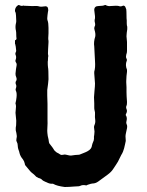

<svg xmlns="http://www.w3.org/2000/svg" viewBox="-20 -749 589 768"><path d="M489 -642V-632Q488 -628 487 -618Q486 -608 486 -604Q486 -600 487 -592.5Q488 -585 488 -581V-545Q488 -538 485 -530Q483 -521 485 -517Q489 -510 487 -506Q480 -489 488 -470V-462Q488 -457 486 -445Q486 -441 485.5 -434.5Q485 -428 485 -425V-419Q485 -416 485.5 -410Q486 -404 486 -400V-381Q486 -367 488 -341Q488 -329 486 -326Q483 -320 486 -313Q490 -305 485 -295Q481 -289 485 -285Q489 -276 486 -265Q484 -259 486 -253Q490 -247 488 -236Q487 -231 484.5 -220Q482 -209 482 -204Q482 -199 483 -187V-185Q482 -180 480 -171Q478 -162 476.5 -156Q475 -150 472 -142.5Q469 -135 465 -129L462 -123Q451 -99 444 -90L432 -72Q425 -61 410 -50Q397 -41 373 -23Q362 -15 350 -15Q346 -15 331 -10Q325 -6 322 -8Q310 -10 302 -6Q301 -6 299 -5Q297 -4 296 -4Q290 -4 278 -3Q266 -2 256.5 -1.5Q247 -1 239 -1Q208 -5 194 -13L192 -14H190Q179 -13 166 -20Q164 -21 161 -22Q158 -23 157 -24Q152 -26 149 -29Q144 -35 134 -37Q131 -38 125 -42L116 -51Q103 -61 101 -64Q97 -68 91 -76Q85 -84 81 -88Q79 -92 79 -95Q77 -104 72 -111Q61 -124 58 -137Q58 -140 53 -153Q51 -161 51 -166Q51 -175 47 -182Q44 -187 46 -195Q48 -203 47 -207Q47 -210 45.5 -217Q44 -224 43 -228V-238Q45 -244 45 -266Q44 -276 42 -298Q42 -302 43 -309.5Q44 -317 44 -323Q44 -329 42 -335V-336Q43 -340 44.5 -348Q46 -356 46 -359Q48 -376 44 -385Q41 -390 44 -397Q47 -406 43 -413Q41 -421 45 -426Q48 -432 45 -440Q42 -446 42 -454Q44 -476 46 -485Q48 -494 44 -499Q40 -505 43 -511Q46 -520 43 -528Q40 -534 43 -540Q46 -545 44 -553Q44 -556 43 -562.5Q42 -569 41 -572Q41 -573 40 -574V-576V-588Q46 -589 46 -596Q45 -600 45 -609Q45 -620 44 -625Q40 -641 44 -657Q45 -660 45 -665Q45 -668 44.5 -676Q44 -684 44 -687Q44 -697 40 -704V-709Q42 -723 54 -729H56Q65 -724 71 -726Q73 -728 76 -726Q114 -724 125 -725Q132 -725 134 -724Q143 -721 153 -723Q155 -723 159 -723.5Q163 -724 164 -724L170 -721Q173 -715 173 -708Q173 -707 171.5 -699.5Q170 -692 170 -688Q168 -674 170 -668Q174 -658 174 -638V-616Q172 -592 174 -586V-580Q174 -576 172.5 -553.5Q171 -531 173 -528V-523Q172 -520 172 -513Q172 -506 171 -502Q171 -487 172 -480Q174 -472 174 -432Q173 -416 169 -389V-367Q169 -361 169.5 -350.5Q170 -340 170 -334V-316V-279V-270Q171 -263 169 -226Q169 -219 171 -205Q171 -204 174 -192Q176 -177 177 -176Q179 -173 183.5 -167.5Q188 -162 190 -159Q192 -157 194 -153Q198 -145 207 -139Q214 -136 221 -131Q226 -128 233 -130Q239 -132 245 -130Q259 -126 266 -127Q271 -128 280.5 -129Q290 -130 295 -130Q298 -130 302 -132Q304 -133 314.5 -137Q325 -141 330 -144Q347 -153 348 -168Q350 -176 352 -180Q356 -187 356 -196Q355 -200 357 -210Q357 -212 357.5 -216Q358 -220 358 -223Q358 -228 356 -240Q356 -245 358 -249Q362 -258 361 -268Q359 -282 360 -291Q361 -299 358 -309Q357 -312 357 -319V-336Q357 -340 356.5 -348Q356 -356 356 -360Q356 -367 358 -386Q360 -405 360 -415Q360 -416 357 -455V-462Q362 -479 360 -505Q359 -514 358.5 -533.5Q358 -553 357 -563Q354 -581 361 -603Q363 -614 358 -630Q356 -636 358 -642Q362 -647 360 -657Q357 -666 360 -676V-684Q358 -700 357 -709Q357 -725 375 -725Q392 -725 400 -729H402Q412 -723 424 -725Q447 -727 455 -725Q462 -722 469 -725Q476 -729 481 -722Q483 -718 485 -712Q486 -704 486 -689Q486 -674 487 -667Q487 -665 487 -656Q487 -647 489 -642Z"/></svg>

Font: Gutenberg Clean
Style: Regular
Weight: 400
Designer: Nicola Manzari, Bruno Pierini
Foundry: Unio | Creative Solutions
Version: Version 1.001;PS 001.001;hotconv 1.0.88;makeotf.lib2.5.64775